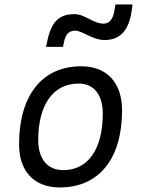

<svg xmlns="http://www.w3.org/2000/svg" viewBox="-20 -821 626 851"><path d="M245.1 9.8C418.5 9.8 521 -117.2 521 -331.5C521 -455.1 453.6 -527.3 339.8 -527.3C167 -527.3 64.5 -398.4 64.5 -181.2C64.5 -61 131.8 9.8 245.1 9.8ZM260.3 -66.9C190.9 -66.9 149.4 -116.2 149.4 -200.2C149.4 -357.4 216.3 -450.7 328.6 -450.7C396.5 -450.7 435.5 -400.9 435.5 -317.4C435.5 -159.7 370.1 -66.9 260.3 -66.9ZM184.1 -613.3H259.3L263.2 -632.8C270 -667 284.2 -685.1 313 -685.1C345.7 -685.1 389.6 -643.6 443.8 -643.6C515.6 -643.6 553.7 -689.9 564.9 -782.2L567.4 -801.3H491.7L487.8 -777.3C481.4 -737.3 466.3 -716.3 439.9 -716.3C391.1 -716.3 358.4 -758.3 309.6 -758.3C231.9 -758.3 204.1 -713.4 187 -627.9Z"/></svg>

Font: Cascadia Mono SemiLight
Style: Italic
Weight: 350
Italic angle: -10°
Monospace: yes
Designer: Aaron Bell
Foundry: Saja Typeworks
Version: Version 2404.023